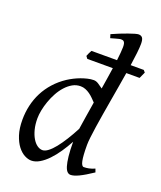

<svg xmlns="http://www.w3.org/2000/svg" viewBox="-141 -832 792 942"><g transform="rotate(20 255.5 -361.0)"><path d="M303.2 -207Q307.6 -236.3 313.5 -273.7Q319.3 -311 326.2 -352.5Q317.9 -361.3 308.3 -370.8Q298.8 -380.4 287.8 -388.2Q276.9 -396 264.6 -400.9Q252.4 -405.8 238.8 -405.8Q216.3 -405.8 197 -394.8Q177.7 -383.8 161.4 -365.7Q145 -347.7 132.3 -324.5Q119.6 -301.3 110.8 -276.6Q102.1 -252 97.4 -228Q92.8 -204.1 92.8 -185.1Q92.8 -153.3 99.4 -127.9Q106 -102.5 116.7 -84.5Q127.4 -66.4 141.1 -56.6Q154.8 -46.9 168.9 -46.9Q182.1 -46.9 198.2 -59.1Q214.4 -71.3 231.7 -93Q249 -114.7 267.3 -144Q285.6 -173.3 303.2 -207ZM451.2 -33.2Q409.7 -5.4 383.1 7.3Q356.4 20 339.8 20Q330.6 20 322.8 12.5Q314.9 4.9 309.3 -13.4Q303.7 -31.7 300.3 -62Q296.9 -92.3 296.9 -137.2Q280.3 -106.4 261 -78.1Q241.7 -49.8 220.7 -27.8Q199.7 -5.9 177.7 7.1Q155.8 20 134.8 20Q118.2 20 99.1 10Q80.1 0 63.7 -21.2Q47.4 -42.5 36.6 -75.4Q25.9 -108.4 25.9 -153.8Q25.9 -192.4 34.2 -228.8Q42.5 -265.1 59.3 -298.1Q76.2 -331.1 101.8 -359.6Q127.4 -388.2 162.1 -411.1Q175.8 -419.9 191.7 -428Q207.5 -436 224.1 -442.1Q240.7 -448.2 257.3 -452.1Q273.9 -456.1 289.1 -456.1Q301.3 -456.1 313.7 -448.2Q326.2 -440.4 338.9 -430.7Q343.8 -460 348.1 -488.3Q352.5 -516.6 356.4 -543H223.1L213.9 -555.2Q216.8 -562.5 220.7 -571.3Q224.6 -580.1 229 -586.9H362.3Q364.7 -608.9 366.5 -627Q368.2 -645 368.2 -657.2Q368.2 -668.5 366.5 -675Q364.7 -681.6 361.6 -684.8Q358.4 -688 354.5 -689Q350.6 -689.9 346.2 -689.9Q341.8 -689.9 333.3 -687.7Q324.7 -685.5 315.9 -683.1Q305.7 -680.2 293.9 -676.8L288.1 -695.8Q308.6 -705.1 329.3 -713.4Q350.1 -721.7 367.9 -728Q385.7 -734.4 399.4 -738.3Q413.1 -742.2 418.9 -742.2Q432.6 -742.2 439.2 -733.4Q445.8 -724.6 445.8 -702.1Q445.8 -683.6 442.4 -653.6Q439 -623.5 433.6 -586.9H502L511.2 -576.2L496.1 -543H426.8Q420.9 -506.3 414.1 -466.8Q407.2 -427.2 400.6 -388.2Q394 -349.1 387.7 -312Q381.3 -274.9 376.7 -242.9Q372.1 -210.9 369.1 -186Q366.2 -161.1 366.2 -146Q366.2 -89.4 371.6 -63.7Q377 -38.1 388.2 -38.1Q400.9 -38.1 414.3 -40.8Q427.7 -43.5 444.8 -50.8Z"/></g></svg>

Font: Gentium Plus Eur
Style: Italic
Weight: 400
Italic angle: -8°
Designer: J. Victor Gaultney, Annie Olsen, Iska Routamaa, Becca Hirsbrunner
Foundry: SIL International
Version: Version 5.000